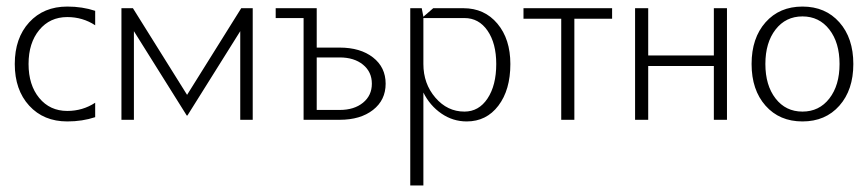

<svg xmlns="http://www.w3.org/2000/svg" viewBox="-20 -365 2645 585"><path d="M270 -332V-288Q232 -313 185 -313Q132 -313 99.5 -273.5Q67 -234 67 -170Q67 -106 99.5 -66.5Q132 -27 185 -27Q232 -27 270 -52V-8Q231 5 185 5Q113 5 69 -43Q25 -91 25 -170Q25 -249 69 -297Q113 -345 185 -345Q231 -345 270 -332Z M350 0V-340H385L550 -76L715 -340H750V0H712V-270L551 -13H549L388 -270V0Z M945 -30H1015Q1059 -30 1086 -52Q1113 -74 1113 -110Q1113 -146 1086 -168Q1059 -190 1015 -190H945ZM905 0V-310H820V-340H945V-220H1015Q1078 -220 1116.5 -190Q1155 -160 1155 -110Q1155 -60 1116.5 -30Q1078 0 1015 0Z M1230 -340H1265L1270 -314L1300 -340H1392Q1456 -340 1495.5 -293Q1535 -246 1535 -170Q1535 -91 1498.5 -43Q1462 5 1402 5Q1360 5 1325 -19Q1290 -43 1270 -83V200H1230ZM1270 -310V-170Q1270 -110 1306.5 -67.5Q1343 -25 1395 -25Q1439 -25 1465.5 -65Q1492 -105 1492 -170Q1492 -233 1465.5 -271.5Q1439 -310 1395 -310Z M1575 -340H1845V-308H1730V0H1690V-308H1575Z M1915 0V-340H1955V-196H2155V-340H2195V0H2155V-164H1955V0Z M2312.5 -43Q2270 -91 2270 -170Q2270 -249 2312.5 -297Q2355 -345 2425 -345Q2495 -345 2537.5 -297Q2580 -249 2580 -170Q2580 -91 2537.5 -43Q2495 5 2425 5Q2355 5 2312.5 -43ZM2343 -275Q2312 -235 2312 -170Q2312 -105 2343 -65Q2374 -25 2425 -25Q2476 -25 2507 -65Q2538 -105 2538 -170Q2538 -235 2507 -275Q2476 -315 2425 -315Q2374 -315 2343 -275Z"/></svg>

Font: Glametrix
Style: Light
Weight: 300
Designer: gluk
Foundry: gluk
Version: Version 0.40